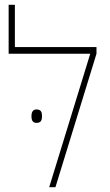

<svg xmlns="http://www.w3.org/2000/svg" viewBox="-20 -780 458 800"><path d="M42 -584V-760H16V-556H356L185 0H211L382 -556V-584ZM111 -296C111 -281 115 -268 132 -268C152 -268 155 -281 155 -296C155 -311 152 -324 132 -324C116 -324 111 -311 111 -296Z"/></svg>

Font: Noto Sans Hebrew SemiCondensed Thin
Style: Regular
Weight: 100
Width: 4
Designer: Monotype Design Team
Foundry: Monotype Imaging Inc.
Version: Version 2.004